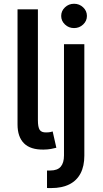

<svg xmlns="http://www.w3.org/2000/svg" viewBox="-20 -776 536 1001"><path d="M71.4 -727.3H177.6V-149.1Q177.6 -114 186.6 -99.4Q195.7 -84.9 221.2 -85.6Q235.1 -85.9 242 -87.4Q248.9 -88.8 254.6 -90.6L273.8 -5.7Q262.8 -2.5 245.9 0.5Q229 3.6 207.7 3.9Q138.8 5 105.1 -28.8Q71.4 -62.5 71.4 -127.1ZM313.6 -545.5H419.7V35.5Q419.7 90.2 400 127.8Q380.3 165.5 341.8 185Q303.3 204.5 246.8 204.5Q241.1 204.5 236 204.5Q230.8 204.5 225.1 204.2V112.9Q230.1 112.9 233.8 112.9Q237.6 112.9 242.2 112.9Q279.8 112.9 296.7 92.9Q313.6 72.8 313.6 34.8ZM366.1 -629.6Q338.4 -629.6 318.7 -648.3Q299 -666.9 299 -692.8Q299 -719.1 318.7 -737.7Q338.4 -756.4 366.1 -756.4Q393.8 -756.4 413.5 -737.7Q433.2 -719.1 433.2 -692.8Q433.2 -666.9 413.5 -648.3Q393.8 -629.6 366.1 -629.6Z"/></svg>

Font: InterMG Medium
Style: Regular
Weight: 500
Designer: Rasmus Andersson
Foundry: rsms
Version: Version 3.019;December 26, 2023;FontCreator 15.0.0.2955 64-b